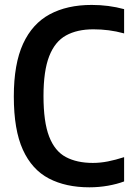

<svg xmlns="http://www.w3.org/2000/svg" viewBox="-20 -770 550 799"><path d="M352 9.5Q254 9.5 183.5 -27.2Q113 -64 75.2 -146.8Q37.5 -229.5 37.5 -368.5Q37.5 -504 76 -587.8Q114.5 -671.5 187 -710.5Q259.5 -749.5 361.5 -749.5Q432 -749.5 496.5 -732V-631Q463.5 -640 432.2 -644Q401 -648 368.5 -648Q301 -648 254.8 -622.5Q208.5 -597 184.8 -536.2Q161 -475.5 161 -370.5Q161 -262.5 184.5 -201.8Q208 -141 254 -116.5Q300 -92 366.5 -92Q397 -92 428.8 -98.2Q460.5 -104.5 496.5 -116V-15Q467.5 -4 429.5 2.8Q391.5 9.5 352 9.5Z"/></svg>

Font: Encode Sans Condensed SemiBold
Style: Regular
Weight: 600
Width: 3
Designer: Multiple Designers
Foundry: Impallari Type
Version: Version 3.000; ttfautohint (v1.8.3) -l 8 -r 50 -G 200 -x 14 